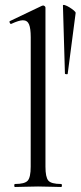

<svg xmlns="http://www.w3.org/2000/svg" viewBox="-20 -747 322 767"><path d="M39.8 0Q37 0 37 -6Q37 -12 39.8 -12Q78.8 -12 90.7 -25.3Q102.6 -38.6 102.6 -81L102.8 -597.8Q102.8 -633.4 96 -649.7Q89.2 -666 71.4 -666Q56 -666 25.4 -651.8Q21.6 -650 19 -656Q16.4 -662 20 -663L147.8 -724Q149.8 -725 152.6 -725Q155.2 -725 158.4 -722.5Q161.6 -720 161.6 -716.8V-81Q161.6 -39.4 173 -25.7Q184.4 -12 224.2 -12Q227.4 -12 227.4 -6Q227.4 0 224.2 0Q206.8 0 182.7 -1Q158.6 -2 132 -2Q106.2 -2 81.8 -1Q57.4 0 39.8 0ZM231.4 -725Q231.4 -729 239.5 -726.4Q247.6 -723.8 257.5 -717.7Q267.4 -711.6 275 -705.2Q282.6 -698.8 282.2 -695.2L250.4 -452Q250.2 -450 244.8 -450.5Q239.4 -451 239.4 -453Z"/></svg>

Font: Cormorant Light
Style: Regular
Weight: 300
Designer: Christian Thalmann (Catharsis Fonts)
Foundry: Catharsis Fonts
Version: Version 4.000